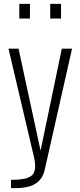

<svg xmlns="http://www.w3.org/2000/svg" viewBox="-20 -830 415 994"><path d="M37 144V101Q94 101 120.5 91.5Q147 82 154.5 66Q162 50 162 31Q162 11 157 -12Q152 -35 146 -59L24 -578H76L190 -50L300 -578H353L212 47Q205 80 186.5 101.5Q168 123 137 133.5Q106 144 59 144ZM240 -734V-810H296V-734ZM80 -734V-810H135V-734Z"/></svg>

Font: Oswald ExtraLight
Style: Regular
Weight: 250
Designer: Vernon Adams
Foundry: Vernon Adams
Version: Version 4.103;gftools[0.9.33.dev8+g029e19f]